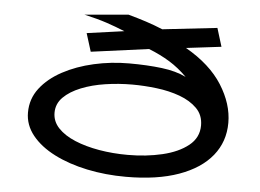

<svg xmlns="http://www.w3.org/2000/svg" viewBox="-50 -736 1099 812"><g transform="rotate(5 500.0 -330.0)"><path d="M512 12Q425 12 346.5 -4.5Q268 -21 207 -52Q146 -83 111 -126.5Q76 -170 76 -223Q76 -281 110.5 -326Q145 -371 203.5 -402.5Q262 -434 335 -450.5Q408 -467 484 -467Q562 -467 623 -459.5Q684 -452 727 -431Q691 -467 652 -491Q613 -515 563 -535L318 -502L294 -579L452 -601Q413 -617 374 -630Q335 -643 278 -656L464 -672Q504 -661 539.5 -649.5Q575 -638 611 -623L843 -649L867 -571L718 -553Q823 -493 873.5 -413Q924 -333 924 -253Q924 -173 876 -113.5Q828 -54 736 -21Q644 12 512 12ZM512 -81Q590 -81 658 -97Q726 -113 768 -146.5Q810 -180 810 -232Q810 -276 781.5 -304.5Q753 -333 708 -349.5Q663 -366 609.5 -372.5Q556 -379 506 -379Q448 -379 391.5 -370.5Q335 -362 289 -343.5Q243 -325 215.5 -297.5Q188 -270 188 -232Q188 -195 214.5 -167Q241 -139 286.5 -120Q332 -101 390 -91Q448 -81 512 -81Z"/></g></svg>

Font: Inconsolata UltraExpanded SemiBold
Style: Regular
Weight: 600
Width: 9
Monospace: yes
Designer: Raph Levien, Cyreal, Brenton Simpson
Foundry: Raph Levien, Cyreal, Google
Version: Version 3.001; ttfautohint (v1.8.2.53-6de2)